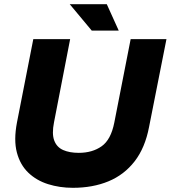

<svg xmlns="http://www.w3.org/2000/svg" viewBox="-20 -887 815 917"><path d="M328 10Q265 10 209.5 -7.5Q154 -25 115 -62.5Q76 -100 60.5 -159Q45 -218 61 -302L139 -700H315L238 -303Q227 -248 239 -216Q251 -184 281.5 -170.5Q312 -157 356 -157Q421 -157 465.5 -188.5Q510 -220 526 -302L604 -700H775L692 -281Q673 -181 623 -116.5Q573 -52 498 -21Q423 10 328 10ZM547 -741H418L313 -867H490Z"/></svg>

Font: REM
Style: Bold Italic
Weight: 700
Italic angle: -11°
Designer: Octavio Pardo
Foundry: Ashler Design
Version: Version 1.005;gftools[0.9.28]